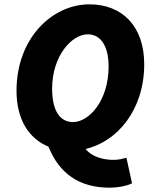

<svg xmlns="http://www.w3.org/2000/svg" viewBox="-20 -682 710 884"><path d="M316 -120C256 -120 220 -172 220 -274C220 -424 310 -524 384 -524C444 -524 480 -470 480 -376C480 -218 390 -120 316 -120ZM484 182C524 182 564 174 588 162L562 44C542 50 526 54 502 54C453 54 402 39 374 4C520 -30 644 -176 644 -386C644 -562 542 -662 392 -662C220 -662 56 -506 56 -264C56 -133 112 -44 203 -7C254 120 348 182 484 182Z"/></svg>

Font: Source Sans Pro Black
Style: Italic
Weight: 900
Italic angle: -11°
Designer: Paul D. Hunt
Foundry: Adobe Systems Incorporated
Version: Version 3.006;hotconv 1.0.111;makeotfexe 2.5.65597